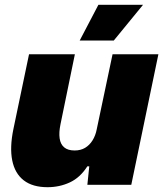

<svg xmlns="http://www.w3.org/2000/svg" viewBox="-20 -770 680 800"><path d="M178 10Q116 10 79 -18.5Q42 -47 31 -101.5Q20 -156 36 -233L101 -544H292L232 -252Q225 -218 228.5 -193.5Q232 -169 247.5 -156Q263 -143 291 -143Q316 -143 334.5 -154Q353 -165 365.5 -185Q378 -205 383 -231L449 -544H640L527 0H344L352 -77H344Q314 -30 271 -10Q228 10 178 10ZM312 -601 390 -750H576L454 -601Z"/></svg>

Font: Mona Sans ExtraLight Black
Style: Italic
Weight: 900
Italic angle: -11.6951°
Version: Version 2.000